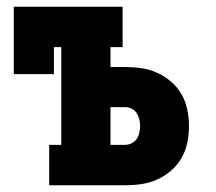

<svg xmlns="http://www.w3.org/2000/svg" viewBox="-20 -550 640 570"><path d="M126 0V-120H162V-410H140V-330H21V-530H344V-410H308V-351H351Q376 -351 400 -347.5Q424 -344 446.5 -334Q469 -324 488 -307.5Q507 -291 519 -270Q531 -249 536 -224.5Q541 -200 541 -176Q541 -151 536 -126.5Q531 -102 519 -81Q507 -60 488 -43.5Q469 -27 446.5 -17Q424 -7 400 -3.5Q376 0 351 0ZM308 -120H351Q361 -120 370.5 -124.5Q380 -129 385.5 -137Q391 -145 393.5 -155.5Q396 -166 396 -176Q396 -186 393.5 -196Q391 -206 385.5 -214.5Q380 -223 370.5 -227.5Q361 -232 351 -232H308Z"/></svg>

Font: Iosevka Slab Heavy Extended
Style: Regular
Weight: 900
Width: 7
Monospace: yes
Designer: Belleve Invis
Foundry: Belleve Invis
Version: Version 11.1.0; ttfautohint (v1.8.3)